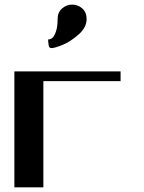

<svg xmlns="http://www.w3.org/2000/svg" viewBox="-20 -808 623 828"><path d="M228.5 -725.6Q228.5 -754.9 247.6 -771.5Q266.6 -788.1 291 -788.1Q316.4 -788.1 335 -771.5Q353.5 -754.9 353.5 -725.6Q353.5 -689.5 318.4 -658.7Q283.2 -627.9 249.5 -614.3Q215.8 -600.6 202.1 -600.6Q197.3 -600.6 194.3 -603Q191.4 -605.5 190.4 -610.4Q189.5 -615.2 189 -619.1Q188.5 -623 188 -629.4Q187.5 -635.7 187.5 -637.7Q196.3 -637.7 204.6 -643.6Q212.9 -649.4 220.7 -670.4Q228.5 -691.4 228.5 -725.6ZM500 -500V-458H167V0H42V-500Z"/></svg>

Font: okolaks
Style: Bold
Weight: 600
Width: 8
Version: Version 000.6.0